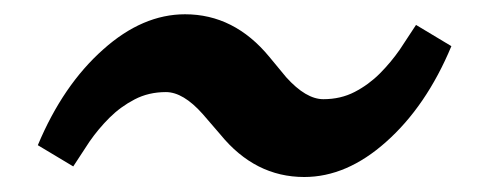

<svg xmlns="http://www.w3.org/2000/svg" viewBox="-20 -425 664 265"><path d="M32.2 -224.6Q66.9 -307.6 122.6 -356.9Q176.8 -405.3 235.4 -405.3Q303.2 -405.3 351.6 -346.7L375 -318.4Q402.3 -288.1 426.3 -288.1Q450.2 -288.1 469.5 -298.1Q488.8 -308.1 504.2 -323.5Q519.5 -338.9 531.7 -356.4L554.2 -390.6L603 -361.3Q568.4 -278.3 512.7 -229Q458.5 -180.7 399.9 -180.7Q332 -180.7 284.2 -239.3L259.8 -267.6Q232.9 -297.9 209 -297.9Q185.1 -297.9 165.8 -287.8Q146.5 -277.8 131.1 -262.5Q115.7 -247.1 103.5 -229.5L81.1 -195.3Z"/></svg>

Font: Amarante
Style: Regular
Weight: 400
Designer: Karolina Lach
Foundry: Sorkin Type Co.
Version: Version 1.001